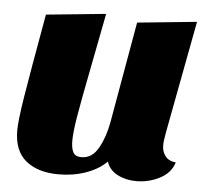

<svg xmlns="http://www.w3.org/2000/svg" viewBox="-44 -577 698 644"><g transform="rotate(5 304.5 -255.0)"><path d="M517 -107Q517 -86 529 -71Q541 -56 564 -54Q553 -18 516 1Q479 20 437 20Q402 20 374 5.5Q346 -9 337 -37Q310 -10 267.5 5Q225 20 176 20Q106 20 65.5 -13Q25 -46 25 -115Q25 -147 38 -228Q51 -309 87 -510L288 -530L255 -360Q229 -228 220.5 -176Q212 -124 212 -96Q212 -72 219 -58Q226 -44 247 -44Q283 -44 304 -81.5Q325 -119 334 -169L394 -510L594 -530L522 -149Q517 -122 517 -107Z"/></g></svg>

Font: Sansita ExtraBold Italic
Style: Regular
Weight: 800
Italic angle: -11°
Designer: Pablo Cosgaya
Foundry: Omnibus-Type
Version: Version 1.006